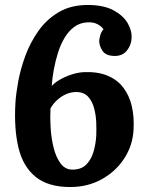

<svg xmlns="http://www.w3.org/2000/svg" viewBox="-20 -736 600 772"><path d="M333 -716Q396 -716 435.5 -695Q475 -674 493 -643.5Q511 -613 509 -582Q508 -555 490.5 -533Q473 -511 442 -511Q405 -511 391.5 -532.5Q378 -554 379 -574Q380 -582 383.5 -595Q387 -608 396 -618Q389 -630 371.5 -639Q354 -648 329 -646Q300 -644 278 -627.5Q256 -611 240 -584.5Q224 -558 213.5 -525Q203 -492 196.5 -457Q190 -422 188 -390Q199 -403 220.5 -415.5Q242 -428 268 -436.5Q294 -445 319 -446Q374 -448 413 -431.5Q452 -415 476 -383.5Q500 -352 510 -309Q520 -266 517 -215Q514 -152 480 -99.5Q446 -47 389.5 -15.5Q333 16 262 16Q173 16 122.5 -25.5Q72 -67 54 -143Q36 -219 42 -322Q44 -357 53 -407Q62 -457 81.5 -510.5Q101 -564 134 -611Q167 -658 216 -687Q265 -716 333 -716ZM286 -366Q265 -366 245 -357Q225 -348 209 -333Q193 -318 183 -300Q181 -265 183.5 -223Q186 -181 195.5 -142.5Q205 -104 223.5 -79Q242 -54 271 -54Q306 -54 326 -73.5Q346 -93 355.5 -124.5Q365 -156 367 -190Q368 -213 367 -242.5Q366 -272 358.5 -300.5Q351 -329 334 -347.5Q317 -366 286 -366Z"/></svg>

Font: Lora
Style: Bold Italic
Weight: 700
Italic angle: -3°
Designer: Olga Karpushina, Alexei Vanyashin (Cyrillic)
Foundry: Cyreal
Version: Version 3.004